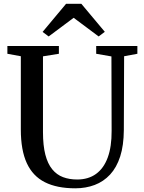

<svg xmlns="http://www.w3.org/2000/svg" viewBox="-20 -986 758 1014"><path d="M377.5 8.5Q280.5 8.5 216.8 -23.8Q153 -56 121.5 -124.5Q90 -193 90 -301.5V-689L19 -702V-743H291V-702L207 -688.5V-288.5Q207 -217.5 219.5 -169.2Q232 -121 255.8 -92Q279.5 -63 312.8 -50.5Q346 -38 387.5 -38Q446.5 -38 487.2 -67.5Q528 -97 549 -154.2Q570 -211.5 569.5 -295L568.5 -688L488 -702V-743H705.5V-702L635.5 -689L634 -299.5Q633.5 -218 614.8 -159.8Q596 -101.5 561.5 -64.2Q527 -27 480 -9.2Q433 8.5 377.5 8.5ZM237 -793.5 205 -817.5 329 -966H409.5L533.5 -818L501 -793.5L369 -892Z"/></svg>

Font: Merriweather 60pt Medium
Style: Regular
Weight: 500
Version: Version 2.100